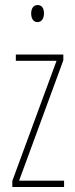

<svg xmlns="http://www.w3.org/2000/svg" viewBox="-20 -744 298 764"><path d="M130 -724C110 -724 104 -706 104 -690C104 -672 112 -656 129 -656C145 -656 155 -670 155 -691C155 -707 149 -724 130 -724ZM235 0V-25H56L232 -504V-527H43V-502H205L29 -24V0Z"/></svg>

Font: Noto Sans Khmer UI ExtraCondensed Thin
Style: Regular
Weight: 100
Width: 2
Designer: Danh Hong and the Monotype Design Team
Foundry: Monotype Imaging Inc.
Version: Version 2.002